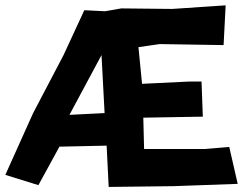

<svg xmlns="http://www.w3.org/2000/svg" viewBox="-31 -700 925 731"><path d="M355.5 -490.2 367.2 -269.5 233.4 -262.7ZM369.1 -657.2 290 -661.1 210.9 -490.2 94.7 -268.6 -10.7 -34.2 115.2 4.9 195.3 -141.6 375 -145.5 382.8 11.7 628.9 8.8 874 0 841.8 -140.6 749 -132.8H517.6L514.6 -252L741.2 -255.9L736.3 -389.6H690.4L509.8 -380.9L496.1 -520.5L577.1 -532.2L820.3 -528.3L828.1 -679.7L625 -666L430.7 -668Z"/></svg>

Font: MaokenAssortedSans-Lite
Style: Lite
Weight: 400
Version: Version 1.400